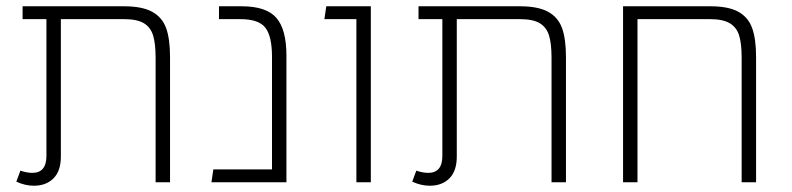

<svg xmlns="http://www.w3.org/2000/svg" viewBox="-20 -581 2525 612"><path d="M522 -399V0H476V-397Q476 -442 468 -468Q460 -494 438.5 -507Q417 -520 375 -520H174V-82Q174 -36 150.5 -12.5Q127 11 88 11Q60 11 32 -2L45 -37Q66 -30 83 -30Q128 -30 128 -84V-520H52V-561H375Q433 -561 465 -543.5Q497 -526 509.5 -491.5Q522 -457 522 -399Z M893 -404V0H654L660 -41H847V-400Q847 -465 826 -492.5Q805 -520 746 -520H678V-561H750Q829 -561 861 -524Q893 -487 893 -404Z M1116 -520H1014L1020 -561H1162V0H1116Z M1784 -399V0H1738V-397Q1738 -442 1730 -468Q1722 -494 1700.5 -507Q1679 -520 1637 -520H1436V-82Q1436 -36 1412.5 -12.5Q1389 11 1350 11Q1322 11 1294 -2L1307 -37Q1328 -30 1345 -30Q1390 -30 1390 -84V-520H1314V-561H1637Q1695 -561 1727 -543.5Q1759 -526 1771.5 -491.5Q1784 -457 1784 -399Z M2390 -399V0H2344V-397Q2344 -442 2336 -468Q2328 -494 2306 -507Q2284 -520 2243 -520H2012V0H1966V-561H2244Q2302 -561 2333.5 -543.5Q2365 -526 2377.5 -491.5Q2390 -457 2390 -399Z"/></svg>

Font: FiraGO ExtraLight
Style: Regular
Weight: 200
Designer: bBox Type
Foundry: bBox Type GmbH
Version: Version 1.001